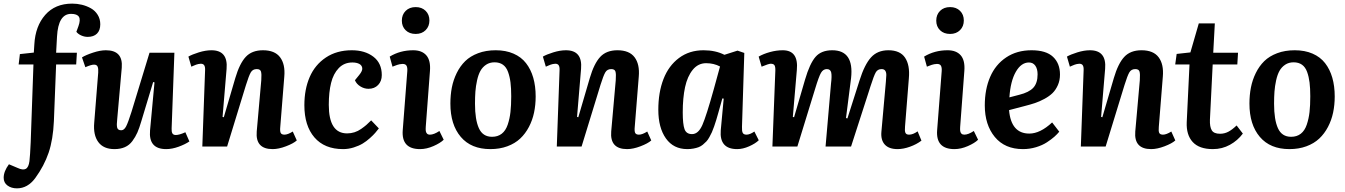

<svg xmlns="http://www.w3.org/2000/svg" viewBox="-85 -802 7363 1051"><path d="M304.2 -726.1Q233.9 -726.1 227.1 -602.1L222.2 -513.2H335.9L332 -449.2H222.2L210 -139.2Q205.6 -38.1 181.2 33.9Q156.7 106 107.9 172.9Q66.4 229 7.8 229Q-22.9 229 -43.9 213.6Q-64.9 198.2 -64.9 170.9Q-64.9 136.2 -36.1 97.2L11.2 117.2Q40.5 130.9 56.2 122.3Q71.8 113.8 76.2 80.1Q79.6 52.7 83 -22.9L98.1 -449.2H17.1L23.9 -505.9L100.1 -514.2L103 -559.1Q108.4 -658.7 162.6 -720.5Q216.8 -782.2 310.1 -782.2Q337.4 -782.2 363.5 -775.9Q389.6 -769.5 412.6 -756.6Q435.5 -743.7 449.7 -720.9Q463.9 -698.2 463.9 -668.9Q463.9 -635.7 445.8 -617.9Q427.7 -600.1 395 -600.1Q377.4 -600.1 360.1 -607.7Q342.8 -615.2 333 -627.9L344.2 -658.2Q356.9 -693.4 347.2 -709.7Q337.4 -726.1 304.2 -726.1Z M363.8 -487.8Q384.8 -501 424.1 -513.9Q463.4 -526.9 494.6 -526.9Q589.4 -526.9 581.5 -431.2L556.6 -149.9Q552.7 -118.2 556.4 -103.5Q560.1 -88.9 578.6 -88.9Q594.2 -88.9 605.2 -109.9Q616.2 -130.9 634.8 -189.9L733.4 -513.2H869.6L854.5 -99.1Q853.5 -81.1 858.6 -72Q863.8 -63 877.4 -63Q896.5 -63 929.7 -78.1L951.7 -27.8Q929.2 -12.2 893.1 1Q856.9 14.2 824.7 14.2Q727.5 14.2 736.3 -87.9L760.7 -351.1L753.4 -353L688.5 -138.2Q677.7 -101.1 667 -76.7Q656.2 -52.2 639.6 -29.8Q623 -7.3 598.6 3.4Q574.2 14.2 541.5 14.2Q481.4 14.2 453.1 -24.4Q424.8 -63 430.7 -129.9L452.6 -404.8Q454.1 -425.8 449.5 -437Q444.8 -448.2 429.7 -448.2Q414.1 -448.2 382.3 -434.1Z M1539.6 -33.2Q1521 -16.6 1480.5 -1.2Q1439.9 14.2 1407.2 14.2Q1312.5 14.2 1320.3 -82L1345.2 -362.8Q1347.7 -397.5 1343.5 -410.6Q1339.4 -423.8 1320.3 -423.8Q1298.3 -423.8 1287.8 -405.8Q1277.3 -387.7 1261.7 -337.4Q1258.8 -328.1 1257.3 -323.2L1158.2 0H1022.5L1037.6 -417Q1038.6 -435.1 1033.2 -444.1Q1027.8 -453.1 1014.2 -453.1Q1007.8 -453.1 1000.5 -451.4Q993.2 -449.7 988.5 -448Q983.9 -446.3 974.9 -442.4Q965.8 -438.5 962.4 -437L946.3 -492.2Q966.3 -503.9 1003.4 -515.4Q1040.5 -526.9 1072.3 -526.9Q1164.1 -526.9 1155.3 -424.8L1133.3 -162.1L1140.1 -160.2L1203.1 -375Q1226.6 -454.6 1260.3 -490.7Q1293.9 -526.9 1354.5 -526.9Q1419.4 -526.9 1448.2 -488.5Q1477.1 -450.2 1471.2 -382.8L1449.2 -107.9Q1446.8 -84.5 1451.4 -74.7Q1456.1 -64.9 1472.2 -64.9Q1490.2 -64.9 1517.6 -82Z M1840.8 -526.9Q1912.6 -526.9 1958.7 -491.7Q2004.9 -456.5 2004.9 -391.1Q2004.9 -357.9 1984.9 -336.9Q1964.8 -315.9 1932.1 -315.9Q1908.7 -315.9 1887.5 -329.1Q1866.2 -342.3 1857.9 -362.8L1880.9 -391.1Q1900.4 -414.6 1897.9 -429.9Q1895.5 -445.3 1880.9 -452.6Q1866.2 -460 1843.8 -460Q1798.8 -460 1769.3 -429.2Q1739.7 -398.4 1727.3 -347.9Q1714.8 -297.4 1714.8 -228Q1714.8 -71.8 1814.9 -71.8Q1835.9 -71.8 1855.2 -77.9Q1874.5 -84 1891.8 -96.2Q1909.2 -108.4 1920.2 -117.9Q1931.2 -127.4 1946.8 -143.1L1988.8 -99.1Q1979 -86.4 1969 -74.7Q1959 -63 1939.7 -45.7Q1920.4 -28.3 1900.1 -16.1Q1879.9 -3.9 1851.3 5.1Q1822.8 14.2 1793 14.2Q1691.4 14.2 1636.2 -49.8Q1581.1 -113.8 1581.1 -226.1Q1581.1 -313 1610.1 -380.1Q1639.2 -447.3 1698.7 -487.1Q1758.3 -526.9 1840.8 -526.9Z M2114.7 -689Q2114.7 -721.7 2135.5 -742.4Q2156.2 -763.2 2190.4 -763.2Q2224.1 -763.2 2244.9 -742.7Q2265.6 -722.2 2265.6 -689.9Q2265.6 -657.7 2244.9 -637Q2224.1 -616.2 2190.4 -616.2Q2156.2 -616.2 2135.5 -636.5Q2114.7 -656.7 2114.7 -689ZM2144.5 -412.1Q2146 -432.1 2140.4 -442.1Q2134.8 -452.1 2118.7 -452.1Q2111.8 -452.1 2103.3 -450.4Q2094.7 -448.7 2090.1 -447Q2085.4 -445.3 2075.7 -441.7Q2065.9 -438 2063.5 -437L2048.3 -492.2Q2105.5 -526.9 2176.8 -526.9Q2224.6 -526.9 2248.8 -499Q2272.9 -471.2 2268.6 -414.1L2245.6 -107.9Q2244.6 -93.8 2245.8 -85Q2247.1 -76.2 2252.4 -70.6Q2257.8 -64.9 2268.6 -64.9Q2290 -64.9 2320.3 -85L2343.8 -37.1Q2325.7 -19 2287.8 -2.4Q2250 14.2 2214.4 14.2Q2111.3 14.2 2119.6 -89.8Z M2380.4 -234.9Q2380.4 -281.7 2388.4 -323Q2396.5 -364.3 2415 -402.1Q2433.6 -439.9 2461.4 -467.3Q2489.3 -494.6 2532 -510.7Q2574.7 -526.9 2628.4 -526.9Q2683.6 -526.9 2725.8 -508.5Q2768.1 -490.2 2794.4 -456.3Q2820.8 -422.4 2834 -376.5Q2847.2 -330.6 2847.2 -273.9Q2847.2 -227.5 2838.4 -185.8Q2829.6 -144 2810.3 -107.2Q2791 -70.3 2762.5 -43.5Q2733.9 -16.6 2692.1 -1.2Q2650.4 14.2 2599.1 14.2Q2494.1 14.2 2437.3 -52.7Q2380.4 -119.6 2380.4 -234.9ZM2608.4 -53.2Q2640.1 -53.2 2661.6 -70.1Q2683.1 -86.9 2694.1 -119.4Q2705.1 -151.9 2709.2 -188.5Q2713.4 -225.1 2713.4 -274.9Q2713.4 -318.8 2709.5 -350.3Q2705.6 -381.8 2696 -408.2Q2686.5 -434.6 2668 -447.8Q2649.4 -460.9 2622.1 -460.9Q2595.7 -460.9 2575.9 -447.8Q2556.2 -434.6 2544.7 -413.8Q2533.2 -393.1 2526.4 -361.8Q2519.5 -330.6 2517.3 -300.8Q2515.1 -271 2515.1 -233.9Q2515.1 -147 2536.4 -100.1Q2557.6 -53.2 2608.4 -53.2Z M3480 -33.2Q3461.4 -16.6 3420.9 -1.2Q3380.4 14.2 3347.7 14.2Q3252.9 14.2 3260.7 -82L3285.6 -362.8Q3288.1 -397.5 3283.9 -410.6Q3279.8 -423.8 3260.7 -423.8Q3238.8 -423.8 3228.3 -405.8Q3217.8 -387.7 3202.1 -337.4Q3199.2 -328.1 3197.8 -323.2L3098.6 0H2962.9L2978 -417Q2979 -435.1 2973.6 -444.1Q2968.3 -453.1 2954.6 -453.1Q2948.2 -453.1 2940.9 -451.4Q2933.6 -449.7 2929 -448Q2924.3 -446.3 2915.3 -442.4Q2906.2 -438.5 2902.8 -437L2886.7 -492.2Q2906.7 -503.9 2943.8 -515.4Q2981 -526.9 3012.7 -526.9Q3104.5 -526.9 3095.7 -424.8L3073.7 -162.1L3080.6 -160.2L3143.6 -375Q3167 -454.6 3200.7 -490.7Q3234.4 -526.9 3294.9 -526.9Q3359.9 -526.9 3388.7 -488.5Q3417.5 -450.2 3411.6 -382.8L3389.6 -107.9Q3387.2 -84.5 3391.8 -74.7Q3396.5 -64.9 3412.6 -64.9Q3430.7 -64.9 3458 -82Z M3976.6 -107.9Q3975.6 -84.5 3980.7 -74.7Q3985.8 -64.9 4001.5 -64.9Q4019.5 -64.9 4044.4 -82L4068.4 -34.2Q4049.8 -16.1 4015.6 -1Q3981.4 14.2 3950.2 14.2Q3852.1 14.2 3860.4 -88.9L3876.5 -262.2L3869.1 -263.2L3847.2 -185.1Q3840.3 -160.6 3835.7 -145.3Q3831.1 -129.9 3824.2 -110.1Q3817.4 -90.3 3811.8 -78.1Q3806.2 -65.9 3798.1 -51.3Q3790 -36.6 3781.7 -27.8Q3773.4 -19 3762.5 -10Q3751.5 -1 3739 3.7Q3726.6 8.3 3710.9 11.2Q3695.3 14.2 3677.2 14.2Q3601.6 14.2 3560.1 -44.4Q3518.6 -103 3518.6 -201.2Q3518.6 -296.4 3546.9 -369.4Q3575.2 -442.4 3631.8 -484.6Q3688.5 -526.9 3766.1 -526.9Q3831.5 -526.9 3880.4 -502L3952.1 -524.9L3989.3 -512.2ZM3703.1 -67.9Q3737.8 -67.9 3759.8 -117.9Q3781.7 -168 3822.3 -314L3856.4 -438Q3822.3 -456.1 3780.3 -456.1Q3736.3 -456.1 3707 -419.9Q3677.7 -383.8 3665 -325Q3652.3 -266.1 3652.3 -187Q3652.3 -122.1 3662.1 -95Q3671.9 -67.9 3703.1 -67.9Z M4463.9 -344.2Q4469.2 -385.7 4465.1 -404.8Q4460.9 -423.8 4440.9 -423.8Q4420.9 -423.8 4408.9 -403.1Q4397 -382.3 4377 -315.9L4279.8 0H4143.1L4159.2 -416Q4159.7 -437 4154.3 -445.1Q4148.9 -453.1 4133.8 -453.1Q4122.6 -453.1 4084 -437L4067.9 -492.2Q4094.2 -507.3 4129.9 -517.1Q4165.5 -526.9 4199.7 -526.9Q4287.1 -526.9 4276.9 -418.9L4254.9 -162.1L4261.7 -160.2L4321.8 -366.2Q4347.7 -454.6 4379.2 -490.7Q4410.6 -526.9 4470.7 -526.9Q4590.8 -526.9 4573.7 -374L4545.9 -155.8L4553.7 -153.8L4620.1 -361.8Q4647.5 -448.7 4682.9 -487.8Q4718.3 -526.9 4777.8 -526.9Q4842.3 -526.9 4869.4 -486.1Q4896.5 -445.3 4890.1 -374L4869.1 -109.9Q4866.7 -85.9 4871.1 -75.4Q4875.5 -64.9 4891.1 -64.9Q4912.6 -64.9 4938 -83L4959 -32.2Q4932.1 -11.7 4896 1.2Q4859.9 14.2 4828.1 14.2Q4781.2 14.2 4758.5 -10.5Q4735.8 -35.2 4739.7 -80.1L4764.2 -354Q4766.1 -374.5 4766.6 -389.9Q4767.1 -405.3 4761 -414.6Q4754.9 -423.8 4740.7 -423.8Q4719.2 -423.8 4709 -406Q4698.7 -388.2 4679.7 -328.6Q4675.3 -314.5 4672.9 -307.1L4573.7 0H4434.1Z M5040 -689Q5040 -721.7 5060.8 -742.4Q5081.5 -763.2 5115.7 -763.2Q5149.4 -763.2 5170.2 -742.7Q5190.9 -722.2 5190.9 -689.9Q5190.9 -657.7 5170.2 -637Q5149.4 -616.2 5115.7 -616.2Q5081.5 -616.2 5060.8 -636.5Q5040 -656.7 5040 -689ZM5069.8 -412.1Q5071.3 -432.1 5065.7 -442.1Q5060.1 -452.1 5043.9 -452.1Q5037.1 -452.1 5028.6 -450.4Q5020 -448.7 5015.4 -447Q5010.7 -445.3 5001 -441.7Q4991.2 -438 4988.8 -437L4973.6 -492.2Q5030.8 -526.9 5102.1 -526.9Q5149.9 -526.9 5174.1 -499Q5198.2 -471.2 5193.8 -414.1L5170.9 -107.9Q5169.9 -93.8 5171.1 -85Q5172.4 -76.2 5177.7 -70.6Q5183.1 -64.9 5193.8 -64.9Q5215.3 -64.9 5245.6 -85L5269 -37.1Q5251 -19 5213.1 -2.4Q5175.3 14.2 5139.6 14.2Q5036.6 14.2 5044.9 -89.8Z M5561.5 -526.9Q5641.1 -526.9 5679.2 -491Q5717.3 -455.1 5717.3 -394Q5717.3 -362.3 5705.8 -336.2Q5694.3 -310.1 5676.8 -292.7Q5659.2 -275.4 5632.1 -260.7Q5605 -246.1 5580.1 -237.8Q5555.2 -229.5 5522.5 -221.2L5438.5 -199.2Q5449.7 -70.8 5549.3 -70.8Q5608.9 -70.8 5674.3 -131.8L5713.4 -81.1Q5702.6 -67.9 5686.8 -53.7Q5670.9 -39.6 5646 -23.2Q5621.1 -6.8 5586.4 3.7Q5551.8 14.2 5514.6 14.2Q5415.5 14.2 5360.6 -52.2Q5305.7 -118.7 5305.7 -225.1Q5305.7 -313 5335 -380.9Q5364.3 -448.7 5422.9 -487.8Q5481.4 -526.9 5561.5 -526.9ZM5594.7 -395Q5594.7 -424.8 5582.3 -442.4Q5569.8 -460 5547.4 -460Q5504.9 -460 5475.6 -408.9Q5446.3 -357.9 5440.4 -269L5494.6 -283.2Q5547.9 -296.4 5571.3 -321.8Q5594.7 -347.2 5594.7 -395Z M6348.6 -33.2Q6330.1 -16.6 6289.6 -1.2Q6249 14.2 6216.3 14.2Q6121.6 14.2 6129.4 -82L6154.3 -362.8Q6156.7 -397.5 6152.6 -410.6Q6148.4 -423.8 6129.4 -423.8Q6107.4 -423.8 6096.9 -405.8Q6086.4 -387.7 6070.8 -337.4Q6067.9 -328.1 6066.4 -323.2L5967.3 0H5831.5L5846.7 -417Q5847.7 -435.1 5842.3 -444.1Q5836.9 -453.1 5823.2 -453.1Q5816.9 -453.1 5809.6 -451.4Q5802.2 -449.7 5797.6 -448Q5793 -446.3 5783.9 -442.4Q5774.9 -438.5 5771.5 -437L5755.4 -492.2Q5775.4 -503.9 5812.5 -515.4Q5849.6 -526.9 5881.3 -526.9Q5973.1 -526.9 5964.4 -424.8L5942.4 -162.1L5949.2 -160.2L6012.2 -375Q6035.6 -454.6 6069.3 -490.7Q6103 -526.9 6163.6 -526.9Q6228.5 -526.9 6257.3 -488.5Q6286.1 -450.2 6280.3 -382.8L6258.3 -107.9Q6255.9 -84.5 6260.5 -74.7Q6265.1 -64.9 6281.2 -64.9Q6299.3 -64.9 6326.7 -82Z M6356 -506.8 6431.2 -515.1 6477.1 -673.8H6564.9L6556.2 -513.2H6691.9L6688 -449.2H6553.2L6538.1 -147Q6536.6 -107.9 6548.1 -88.9Q6559.6 -69.8 6593.3 -69.8Q6617.7 -69.8 6638.7 -80.8Q6659.7 -91.8 6684.1 -115.2L6718.3 -70.8Q6689.9 -32.7 6647.5 -9.3Q6605 14.2 6554.2 14.2Q6479.5 14.2 6443.8 -24.7Q6408.2 -63.5 6411.1 -132.8L6426.3 -449.2H6348.1Z M6754.4 -234.9Q6754.4 -281.7 6762.5 -323Q6770.5 -364.3 6789.1 -402.1Q6807.6 -439.9 6835.4 -467.3Q6863.3 -494.6 6906 -510.7Q6948.7 -526.9 7002.4 -526.9Q7057.6 -526.9 7099.9 -508.5Q7142.1 -490.2 7168.5 -456.3Q7194.8 -422.4 7208 -376.5Q7221.2 -330.6 7221.2 -273.9Q7221.2 -227.5 7212.4 -185.8Q7203.6 -144 7184.3 -107.2Q7165 -70.3 7136.5 -43.5Q7107.9 -16.6 7066.2 -1.2Q7024.4 14.2 6973.1 14.2Q6868.2 14.2 6811.3 -52.7Q6754.4 -119.6 6754.4 -234.9ZM6982.4 -53.2Q7014.2 -53.2 7035.6 -70.1Q7057.1 -86.9 7068.1 -119.4Q7079.1 -151.9 7083.3 -188.5Q7087.4 -225.1 7087.4 -274.9Q7087.4 -318.8 7083.5 -350.3Q7079.6 -381.8 7070.1 -408.2Q7060.5 -434.6 7042 -447.8Q7023.4 -460.9 6996.1 -460.9Q6969.7 -460.9 6950 -447.8Q6930.2 -434.6 6918.7 -413.8Q6907.2 -393.1 6900.4 -361.8Q6893.6 -330.6 6891.4 -300.8Q6889.2 -271 6889.2 -233.9Q6889.2 -147 6910.4 -100.1Q6931.6 -53.2 6982.4 -53.2Z"/></svg>

Font: Literata Book
Style: Bold Italic
Weight: 700
Italic angle: -3°
Designer: Latin by Veronika Burian and Jose Scaglione. Greek by Irene Vlachou. Cyrillic by Vera Evstafieva
Foundry: TypeTogether
Version: Version 1.003;PS 001.003;hotconv 1.0.88;makeotf.lib2.5.64775